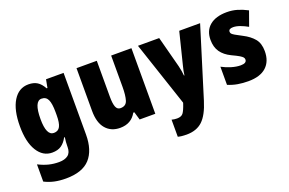

<svg xmlns="http://www.w3.org/2000/svg" viewBox="-100 -973 2290 1521"><g transform="rotate(-20 1045.0 -212.5)"><path d="M211 -614Q255 -614 284.5 -595.5Q314 -577 337 -535H344L357 -604H505V-85Q505 48 441 118.5Q377 189 238 189Q184 189 141 179.5Q98 170 59 150V5Q105 28 145.5 38Q186 48 231 48Q279 48 306.5 27Q334 6 334 -41V-48Q334 -63 335.5 -84Q337 -105 340 -122H334Q313 -82 283 -61.5Q253 -41 206 -41Q128 -41 81.5 -116Q35 -191 35 -324Q35 -461 82 -537.5Q129 -614 211 -614ZM270 -472Q208 -472 208 -322Q208 -183 271 -183Q308 -183 323.5 -213Q339 -243 339 -307V-334Q339 -406 323.5 -439Q308 -472 270 -472Z M1077 -604V-51H945L925 -119H916Q873 -41 779 -41Q703 -41 658.5 -92.5Q614 -144 614 -244V-604H785V-299Q785 -243 796 -215Q807 -187 834 -187Q881 -187 893.5 -228Q906 -269 906 -340V-604Z M1132 -604H1311L1380 -341Q1385 -320 1389 -297.5Q1393 -275 1394 -258H1398Q1401 -290 1414 -339L1480 -604H1656L1474 -16Q1440 94 1389.5 141.5Q1339 189 1254 189Q1233 189 1215 187Q1197 185 1182 181V37Q1203 43 1227 43Q1263 43 1278.5 23Q1294 3 1312 -51L1314 -59Z M2062 -221Q2062 -135 2010.5 -88Q1959 -41 1859 -41Q1813 -41 1771.5 -48Q1730 -55 1689 -72V-225Q1726 -205 1767.5 -192.5Q1809 -180 1845 -180Q1895 -180 1895 -211Q1895 -221 1888.5 -229.5Q1882 -238 1862 -250Q1842 -262 1801 -281Q1745 -308 1716.5 -349Q1688 -390 1688 -451Q1688 -529 1739.5 -571.5Q1791 -614 1883 -614Q1929 -614 1970 -602Q2011 -590 2055 -567L2011 -444Q1981 -461 1949 -473Q1917 -485 1890 -485Q1852 -485 1852 -460Q1852 -450 1858 -443Q1864 -436 1882.5 -425Q1901 -414 1940 -394Q1997 -365 2029.5 -326Q2062 -287 2062 -221Z"/></g></svg>

Font: Noto Sans Tamil UI Condensed Black
Style: Regular
Weight: 900
Width: 3
Designer: Jelle Bosma - Monotype Design Team
Foundry: Monotype Imaging Inc.
Version: Version 2.004; ttfautohint (v1.8.4.7-5d5b)